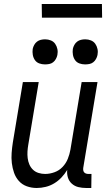

<svg xmlns="http://www.w3.org/2000/svg" viewBox="-20 -929 540 957"><path d="M163 8Q137 8 113.5 -0.5Q90 -9 74 -27Q58 -45 50 -68Q42 -91 39 -116Q36 -141 38 -167Q40 -193 44 -219L94 -520H173L121 -208Q118 -191 117 -174Q116 -157 118 -140.5Q120 -124 126.5 -109Q133 -94 144.5 -83Q156 -72 172 -67Q188 -62 205 -62Q228 -62 251.5 -70.5Q275 -79 292 -97Q309 -115 318 -137.5Q327 -160 331 -183L387 -520H466L395 -93Q394 -86 395 -80Q396 -74 399.5 -70Q403 -66 408.5 -64Q414 -62 421 -62H436L435 8H409Q389 8 370.5 3.5Q352 -1 338 -13.5Q324 -26 318.5 -44Q313 -62 315 -82Q303 -62 286.5 -44.5Q270 -27 250 -15Q230 -3 207.5 2.5Q185 8 163 8ZM404 -608Q389 -608 375.5 -613Q362 -618 354 -629.5Q346 -641 343.5 -655.5Q341 -670 343 -685Q345 -695 350.5 -705Q356 -715 364.5 -721.5Q373 -728 383.5 -730.5Q394 -733 405 -733Q420 -733 433.5 -727.5Q447 -722 455 -710.5Q463 -699 466 -684.5Q469 -670 466 -655Q464 -645 458.5 -635Q453 -625 444.5 -618.5Q436 -612 425.5 -610Q415 -608 404 -608ZM204 -608Q189 -608 175.5 -613Q162 -618 154 -629.5Q146 -641 143.5 -655.5Q141 -670 143 -685Q145 -695 150.5 -705Q156 -715 164.5 -721.5Q173 -728 183.5 -730.5Q194 -733 205 -733Q220 -733 233.5 -727.5Q247 -722 255 -710.5Q263 -699 266 -684.5Q269 -670 266 -655Q264 -645 258.5 -635Q253 -625 244.5 -618.5Q236 -612 225.5 -610Q215 -608 204 -608ZM189 -841 188 -909H488L489 -841Z"/></svg>

Font: Iosevka Curly
Style: Italic
Weight: 400
Italic angle: -9°
Monospace: yes
Designer: Belleve Invis
Foundry: Belleve Invis
Version: Version 22.1.2; ttfautohint (v1.8.4)